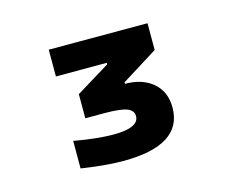

<svg xmlns="http://www.w3.org/2000/svg" viewBox="-58 -814 616 492"><g transform="rotate(-15 250.0 -567.5)"><path d="M215 -405Q189 -405 159 -408Q129 -411 104 -415V-488Q138 -482 163.5 -479.5Q189 -477 208 -477Q276 -477 276 -508Q276 -523 259 -529.5Q242 -536 199 -536H149V-600L239 -655V-659H104V-730H366V-659L270 -599V-595Q316 -595 344 -571Q372 -547 372 -505Q372 -405 215 -405Z"/></g></svg>

Font: M PLUS Code Latin Medium
Style: Regular
Weight: 500
Designer: Coji Morishita
Foundry: UNDERFOREST DESIGN
Version: Version 1.002; ttfautohint (v1.8.3)